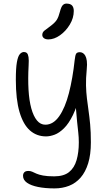

<svg xmlns="http://www.w3.org/2000/svg" viewBox="-20 -786 603 1067"><path d="M283 261Q231 261 191.5 253Q152 245 130 229.5Q108 214 108 191Q108 179 115 171.5Q122 164 138 164Q150 164 159.5 168.5Q169 173 182.5 179Q196 185 219.5 189.5Q243 194 281 194Q334 194 363.5 170.5Q393 147 405.5 104Q418 61 418 5Q418 -22 415 -49Q412 -76 408.5 -109.5Q405 -143 401.5 -189Q398 -235 397 -299L427 -271Q409 -195 385.5 -147Q362 -99 335.5 -73Q309 -47 283.5 -37.5Q258 -28 236 -28Q184 -28 146.5 -61Q109 -94 88.5 -163.5Q68 -233 68 -343Q68 -408 74 -441Q80 -474 90.5 -485.5Q101 -497 113 -497Q123 -497 129.5 -491Q136 -485 138.5 -468.5Q141 -452 139 -421Q135 -348 138.5 -287.5Q142 -227 154 -183.5Q166 -140 185.5 -116.5Q205 -93 232 -93Q276 -93 309 -140Q342 -187 363 -268.5Q384 -350 395 -452Q398 -480 403.5 -488Q409 -496 424 -496Q432 -496 440 -491.5Q448 -487 454 -476.5Q460 -466 462.5 -447.5Q465 -429 462 -400Q457 -349 458 -311Q459 -273 463 -239.5Q467 -206 472 -171.5Q477 -137 481 -95Q485 -53 485 5Q485 73 470 121.5Q455 170 428 201Q401 232 364 246.5Q327 261 283 261ZM249 -567Q233 -567 224 -574Q215 -581 215 -592Q215 -606 226.5 -615.5Q238 -625 259 -640Q286 -660 296 -676.5Q306 -693 313 -721Q320 -748 328.5 -757Q337 -766 349 -766Q371 -766 380.5 -755.5Q390 -745 390 -725Q390 -686 368 -649.5Q346 -613 313.5 -590Q281 -567 249 -567Z"/></svg>

Font: Shantell Sans Light
Style: Regular
Weight: 300
Designer: Stephen Nixon, Anya Danilova, Shantell Martin
Foundry: Arrow Type
Version: Version 1.011;[c5ecc13dd]